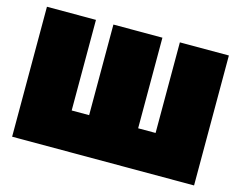

<svg xmlns="http://www.w3.org/2000/svg" viewBox="-97 -850 1254 999"><g transform="rotate(15 530.0 -350.0)"><path d="M40 0V-700H304V-212H398V-700H662V-212H756V-700H1020V0Z"/></g></svg>

Font: Golos Text Black
Style: Regular
Weight: 900
Designer: A.Korolkova, Vitaly Kuzmin
Foundry: ParaType Ltd
Version: Version 2.004